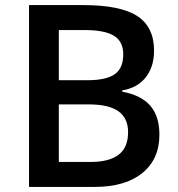

<svg xmlns="http://www.w3.org/2000/svg" viewBox="-20 -734 700 754"><path d="M352 0Q472 0 539 -54.5Q606 -109 606 -205Q606 -277 570.5 -318.5Q535 -360 460 -374V-379Q520 -389 552.5 -430.5Q585 -472 585 -535Q585 -628 519 -671Q453 -714 306 -714H94V0ZM312 -616Q391 -616 427.5 -593.5Q464 -571 464 -521Q464 -466 430.5 -442.5Q397 -419 323 -419H211V-616ZM483 -215Q483 -155 446 -126.5Q409 -98 335 -98H211V-324H329Q407 -324 445 -297Q483 -270 483 -215Z"/></svg>

Font: OpenSansMMV
Style: Semibold
Weight: 600
Designer: Steve Matteson
Foundry: Ascender Corporation
Version: Version 6.000